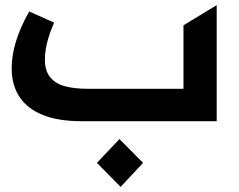

<svg xmlns="http://www.w3.org/2000/svg" viewBox="-20 -469 924 743"><path d="M25.2 -204.5Q25.2 -305 93 -424.7L189.3 -381.4Q169.4 -334.5 161.6 -301Q153.8 -267.4 153.8 -237.9Q153.8 -195 174.2 -170.1Q194.6 -145.2 231 -135.3Q267.4 -125.4 320 -125.4H690V-371.1L818.5 -449.2V0H294.4Q206 0 145.8 -24.1Q85.6 -48.3 55.4 -94.1Q25.2 -139.9 25.2 -204.5ZM355.1 161.2 442.1 69.2 533.7 161.2 446.7 254.3Z"/></svg>

Font: Riot Sans AR Bold
Style: Regular
Weight: 400
Designer: Bonnie Shaver-Troup, Thomas Jockin
Foundry: Lexend
Version: Version 1.001